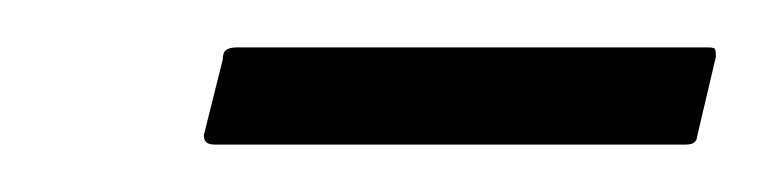

<svg xmlns="http://www.w3.org/2000/svg" viewBox="-20 -606 322 81"><path d="M274 -548Q274 -547 273 -546Q272 -545 269 -545H71Q68 -545 67 -546Q66 -547 66 -549L74 -581Q74 -584 75.5 -585Q77 -586 80 -586H278Q281 -586 281.5 -585.5Q282 -585 282 -582Z"/></svg>

Font: Glory Thin Light
Style: Italic
Weight: 300
Italic angle: -12°
Version: Version 1.011